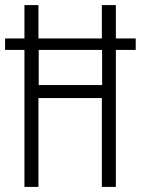

<svg xmlns="http://www.w3.org/2000/svg" viewBox="-21 -734 553 754"><path d="M75 0V-538H-1V-583H75V-714H130V-583H379V-714H434V-583H512V-538H434V0H379V-349H130V0ZM131 -400H380V-538H131Z"/></svg>

Font: Noto Sans Khmer ExtraCondensed Light
Style: Regular
Weight: 300
Width: 2
Designer: Danh Hong and the Monotype Design Team
Foundry: Monotype Imaging Inc.
Version: Version 2.004; ttfautohint (v1.8.4.7-5d5b)